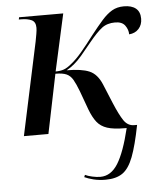

<svg xmlns="http://www.w3.org/2000/svg" viewBox="-54 -591 728 866"><g transform="rotate(-5 310.0 -158.0)"><path d="M389 228Q360 228 335.5 222Q311 216 294 208L298 198Q310 204 330 208.5Q350 213 367 213Q415 213 446.5 162.5Q478 112 504 4H495Q445 4 416 -5.5Q387 -15 370 -36.5Q353 -58 339 -95L308 -180Q295 -214 284 -233Q273 -252 255.5 -260Q238 -268 205 -268L150 0H39L129 -421Q132 -437 135 -454Q138 -471 138 -482Q138 -509 119.5 -517.5Q101 -526 72 -526H62L64 -536H264L207 -278Q228 -278 244 -283.5Q260 -289 280 -306Q303 -324 329.5 -355.5Q356 -387 387 -428Q416 -465 439 -491Q462 -517 485 -530.5Q508 -544 539 -544Q574 -544 593 -528.5Q612 -513 612 -482Q612 -454 595.5 -436Q579 -418 552 -416Q552 -437 538.5 -456Q525 -475 493 -475Q457 -475 433 -456.5Q409 -438 374 -395Q346 -360 327 -338Q308 -316 291.5 -302.5Q275 -289 257 -279Q324 -279 359.5 -264Q395 -249 415 -201L451 -114Q474 -59 492 -32.5Q510 -6 539 -6H552Q534 86 514.5 137Q495 188 466 208Q437 228 389 228Z"/></g></svg>

Font: Noto Serif Display Medium
Style: Italic
Weight: 500
Italic angle: -12°
Designer: Monotype Design Team
Foundry: Monotype Imaging Inc.
Version: Version 2.009